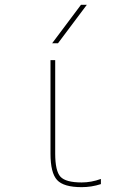

<svg xmlns="http://www.w3.org/2000/svg" viewBox="-20 -770 540 800"><path d="M210 -519.5V-129.9Q210 -57.6 231.9 -33.7Q253.9 -9.8 320.3 -9.8Q360.4 -9.8 400.4 -24.4V-2.9Q361.3 9.8 320.3 9.8Q245.1 9.8 217.8 -20Q190.4 -49.8 190.4 -129.9V-519.5ZM221.7 -589.8H197.3L317.4 -750H341.8Z"/></svg>

Font: Mgen+ 1mn thin
Style: Regular
Weight: 100
Designer: [Source Han Sans]
Ryoko NISHIZUKA  (kana & ideographs); Paul D. Hunt (Latin, Greek & Cyrillic); Wenlong ZHANG  (bopomofo
Version: Version 1.059.20150602